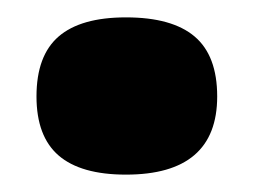

<svg xmlns="http://www.w3.org/2000/svg" viewBox="-20 -188 292 221"><path d="M125 13Q73 13 47.5 -9Q22 -31 22 -77Q22 -124 47.5 -146Q73 -168 125 -168Q178 -168 204 -146Q230 -124 230 -77Q230 13 125 13Z"/></svg>

Font: Bricolage Grotesque 96pt ExtraBold ExtraBold
Style: Regular
Weight: 800
Version: Version 1.001;gftools[0.9.33.dev8+g029e19f]